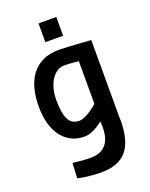

<svg xmlns="http://www.w3.org/2000/svg" viewBox="-169 -781 867 1107"><g transform="rotate(-20 264.5 -227.5)"><path d="M209 -693H318V-578H209ZM257 238Q231 238 205 236Q179 234 159 231Q134 227 113 223L118 130Q139 132 159 134Q176 136 195 137Q214 138 228 138Q297 138 328 92.5Q359 47 350 -40Q343 -34 331 -25.5Q319 -17 303.5 -8.5Q288 0 271 5.5Q254 11 237 11Q188 11 152 -9Q116 -29 92.5 -63Q69 -97 57.5 -143Q46 -189 46 -241Q46 -297 58 -346Q70 -395 96.5 -431.5Q123 -468 165 -489Q207 -510 268 -510Q288 -510 321 -508Q354 -506 386 -504Q423 -501 462 -499Q462 -377 462 -292.5Q462 -208 462 -153.5Q462 -99 462 -69.5Q462 -40 462 -26.5Q462 -13 462.5 -10.5Q463 -8 463 -8Q463 119 413 178.5Q363 238 257 238ZM268 -415Q240 -415 219 -400.5Q198 -386 183.5 -362Q169 -338 161.5 -307.5Q154 -277 154 -246Q154 -161 173.5 -123Q193 -85 239 -85Q256 -85 276 -94.5Q296 -104 313 -116Q333 -129 353 -147V-409Q337 -410 321 -412Q307 -413 292.5 -414Q278 -415 268 -415Z"/></g></svg>

Font: Panefresco 750wt
Style: Regular
Weight: 750
Foundry: Campivisivi & Chank Co
Version: Version 1.000